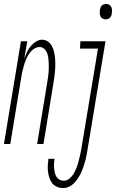

<svg xmlns="http://www.w3.org/2000/svg" viewBox="-57 -729 587 972"><path d="M-37 0 49 -520H81L66 -433Q72 -449 79.5 -465Q87 -481 98 -494.5Q109 -508 124.5 -518Q140 -528 156 -528Q172 -528 185 -519Q198 -510 205.5 -496Q213 -482 216.5 -467Q220 -452 221.5 -436Q223 -420 223 -403.5Q223 -387 221.5 -370.5Q220 -354 218 -337.5Q216 -321 213 -305L163 0H131L182 -311Q184 -324 186 -337Q188 -350 189 -363Q190 -376 190 -389Q190 -402 189.5 -414.5Q189 -427 187 -440Q185 -453 180 -464Q175 -475 165.5 -483Q156 -491 143 -491Q132 -491 120.5 -485Q109 -479 100.5 -469.5Q92 -460 85.5 -449Q79 -438 74 -426.5Q69 -415 66 -403.5Q63 -392 59.5 -380.5Q56 -369 54 -357.5Q52 -346 50 -334L-5 0ZM478 -631Q469 -631 462 -635Q455 -639 451.5 -646.5Q448 -654 448 -662.5Q448 -671 449 -680Q450 -685 452 -691Q454 -697 458.5 -701Q463 -705 469 -707Q475 -709 480 -709Q489 -709 496 -705Q503 -701 506.5 -693.5Q510 -686 510 -677.5Q510 -669 509 -660Q508 -655 506 -649Q504 -643 499.5 -639Q495 -635 489 -633Q483 -631 478 -631ZM262 223Q246 223 231 216.5Q216 210 207 198.5Q198 187 193 171.5Q188 156 186 140Q184 124 185 107.5Q186 91 188 75H219Q217 87 216.5 99Q216 111 217 122.5Q218 134 220.5 145Q223 156 228.5 165.5Q234 175 244 180.5Q254 186 266 186Q281 186 294.5 175Q308 164 316 150Q324 136 330 121Q336 106 340 90.5Q344 75 347.5 60Q351 45 354 29L439 -483H348L350 -520H477L385 35Q382 50 379.5 64.5Q377 79 372.5 93Q368 107 363 121.5Q358 136 351.5 149.5Q345 163 336 176Q327 189 316 200Q305 211 291 217Q277 223 262 223Z"/></svg>

Font: Iosevka Extralight
Style: Italic
Weight: 200
Italic angle: -9°
Monospace: yes
Designer: Belleve Invis
Foundry: Belleve Invis
Version: Version 32.5.0; ttfautohint (v1.8.4)